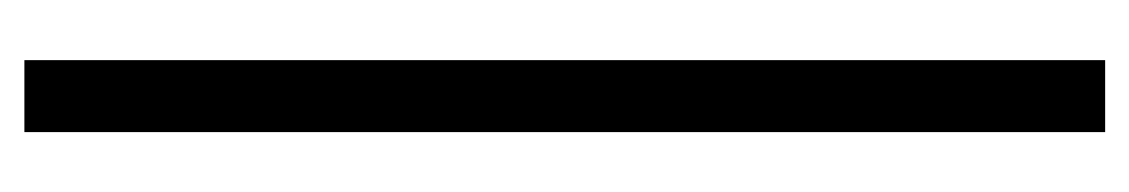

<svg xmlns="http://www.w3.org/2000/svg" viewBox="-408 -519 935 159"><g transform="rotate(90 59.5 -439.5)"><path d="M89.4 7.8H29.8V-887.2H89.4Z"/></g></svg>

Font: Ignotum
Style: Regular
Weight: 400
Designer: GGBot
Version: 0.10